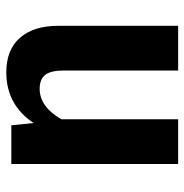

<svg xmlns="http://www.w3.org/2000/svg" viewBox="-8 -562 586 610"><g transform="rotate(90 285.0 -257.0)"><path d="M501 -530V0H378L371 -71Q313 16 210 16Q138 16 100 -27.5Q62 -71 62 -149V-530H204V-167Q204 -125 218 -107.5Q232 -90 262 -90Q319 -90 359 -159V-530Z"/></g></svg>

Font: Fira Sans SemiBold
Style: Regular
Weight: 600
Designer: bBox Type GmbH & Carrois Corporate GbR & Edenspiekermann AG
Foundry: bBox Type GmbH & Carrois Corporate GbR & Edenspiekermann AG
Version: Version 4.301;PS 004.301;hotconv 1.0.88;makeotf.lib2.5.64775